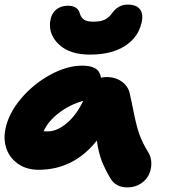

<svg xmlns="http://www.w3.org/2000/svg" viewBox="-20 -755 742 840"><path d="M373 -516.1Q286.6 -516.1 239.7 -558.8Q192.9 -601.6 199.2 -659.2Q203.6 -693.8 224.6 -711.9Q245.6 -730 276.9 -730Q319.8 -730 329.1 -696.8Q334 -678.7 346.9 -669.4Q359.9 -660.2 389.2 -660.2Q420.9 -660.2 439 -669.4Q457 -678.7 469.2 -695.8Q496.6 -734.9 538.1 -734.9Q578.6 -734.9 593.8 -712.4Q608.9 -689.9 598.1 -650.9Q582.5 -588.9 524.4 -552.5Q466.3 -516.1 373 -516.1ZM148.9 -12.2Q96.7 -12.2 59.6 -37.8Q22.5 -63.5 8.3 -104.2Q-5.9 -145 3.9 -190.9Q17.1 -258.3 71.5 -323Q126 -387.7 199.5 -427.7Q272.9 -467.8 339.8 -467.8Q377.4 -467.8 397.5 -455.3Q417.5 -442.9 421.9 -415Q433.6 -418 444.8 -418Q486.3 -418 514.2 -397Q542 -376 547.9 -344.2Q553.7 -320.8 565.4 -262Q577.1 -203.1 589.8 -167.2Q602.5 -131.3 627 -91.8Q641.6 -69.3 642.1 -41.7Q642.6 -14.2 631.1 9.5Q619.6 33.2 594.7 49.1Q569.8 64.9 537.1 64.9Q487.8 64.9 463.9 26.9Q438.5 -16.1 424.6 -52.5Q410.6 -88.9 403.8 -140.1Q302.2 -12.2 148.9 -12.2ZM189.9 -180.2Q228.5 -180.2 271 -215.1Q313.5 -250 344.2 -314Q284.7 -296.9 237.8 -261Q190.9 -225.1 170.9 -181.2Q176.8 -180.2 189.9 -180.2Z"/></svg>

Font: Shantell Sans Irregular Bouncy
Style: Italic
Weight: 800
Italic angle: -11.31°
Designer: Stephen Nixon, Anya Danilova, Shantell Martin
Foundry: Arrow Type
Version: Version 1.006;[9816181b4]